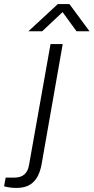

<svg xmlns="http://www.w3.org/2000/svg" viewBox="-127 -743 461 946"><path d="M-47 183Q-58 183 -69 182Q-80 181 -89.5 179Q-99 177 -107 175L-99 132H-55Q-25 132 -7 116.5Q11 101 16 70L122 -526H182L78 66Q73 96 60 123Q47 150 21.5 166.5Q-4 183 -47 183ZM13 -589 158 -723H215L314 -589H250L170 -699H198L81 -589Z"/></svg>

Font: Archivo SemiExpanded ExtraLight
Style: Italic
Weight: 250
Width: 6
Italic angle: -10°
Designer: Hector Gatti
Foundry: Omnibus-Type
Version: Version 2.001